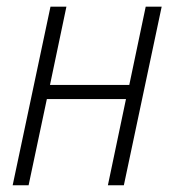

<svg xmlns="http://www.w3.org/2000/svg" viewBox="-20 -550 521 570"><path d="M17.6 0 129.9 -530.3H177.2L128.4 -297.9H363.8L412.6 -530.3H460L347.7 0H300.3L354 -255.9H119.1L64.9 0Z"/></svg>

Font: Open Sans SemiCondensed Light
Style: Italic
Weight: 300
Width: 4
Italic angle: -12°
Designer: Monotype Design Team
Foundry: Monotype Imaging Inc.
Version: Version 3.000